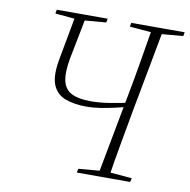

<svg xmlns="http://www.w3.org/2000/svg" viewBox="-77 -750 816 825"><g transform="rotate(10 331.5 -337.0)"><path d="M303 -286Q249 -286 210 -300.5Q171 -315 155 -354Q139 -393 153 -468L191 -674H236L197 -475Q186 -412 195 -376.5Q204 -341 234.5 -326.5Q265 -312 316 -312Q354 -312 395.5 -318.5Q437 -325 493 -337L489 -319Q456 -310 423 -302.5Q390 -295 359.5 -290.5Q329 -286 303 -286ZM102 -657 105 -674H327L324 -657L216 -648H200ZM311 0 315 -17 420 -26H439L548 -17L544 0ZM402 0 470 -362Q485 -440 498 -518Q511 -596 524 -674H572L504 -311Q490 -234 476 -156Q462 -78 450 0ZM427 -657 430 -674H663L660 -657L555 -648H535Z"/></g></svg>

Font: Source Serif 4 48pt Light
Style: Italic
Weight: 300
Italic angle: -12°
Designer: Frank Grießhammer
Foundry: Adobe Systems Incorporated
Version: Version 4.004;hotconv 1.0.116;makeotfexe 2.5.65601